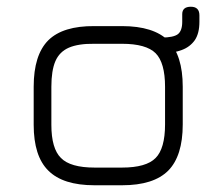

<svg xmlns="http://www.w3.org/2000/svg" viewBox="-20 -550 642 570"><path d="M342.5 0C342.5 0 260.5 0 260.5 0C198 0 152.5 -14.5 123.5 -43.5C94.5 -72 80 -117.5 80 -179.5C80 -179.5 80 -179.5 80 -179.5C80 -179.5 80 -292.5 80 -292.5C80 -355.5 94.5 -401.5 123.5 -430.5C152.5 -459 198 -473 260.5 -472.5C260.5 -472.5 260.5 -472.5 260.5 -472.5C260.5 -472.5 342.5 -472.5 342.5 -472.5C405 -472.5 450.5 -458 479.5 -429.5C508 -400.5 522.5 -355 522.5 -292.5C522.5 -292.5 522.5 -292.5 522.5 -292.5C522.5 -292.5 522.5 -180.5 522.5 -180.5C522.5 -118 508 -72.5 479.5 -43.5C450.5 -14.5 405 0 342.5 0C342.5 0 342.5 0 342.5 0ZM132.5 -292.5C132.5 -292.5 132.5 -179.5 132.5 -179.5C132.5 -132.5 142 -99.5 161 -81C179.5 -62 213 -52.5 260.5 -52.5C260.5 -52.5 260.5 -52.5 260.5 -52.5C260.5 -52.5 342.5 -52.5 342.5 -52.5C390 -52.5 423.5 -62 442 -81C460.5 -99.5 470 -133 470 -180.5C470 -180.5 470 -180.5 470 -180.5C470 -180.5 470 -292.5 470 -292.5C470 -340 460.5 -373.5 442 -392C423.5 -410.5 390 -420 342.5 -420C342.5 -420 342.5 -420 342.5 -420C342.5 -420 260.5 -420 260.5 -420C228.5 -420.5 203 -416.5 184.5 -408.5C166 -400.5 152.5 -387 144.5 -368.5C136.5 -350 132.5 -324.5 132.5 -292.5C132.5 -292.5 132.5 -292.5 132.5 -292.5ZM459.5 -392C459.5 -392 459.5 -392 459.5 -392C459.5 -392 459.5 -438.5 459.5 -438.5C483 -438.5 499.5 -442 508 -448.5C516.5 -455 521 -467.5 521 -485C521 -485 521 -485 521 -485C521 -485 521 -508 521 -508C521 -522.5 529.5 -530 546.5 -530C546.5 -530 546.5 -530 546.5 -530C563.5 -530 572 -521.5 572 -504.5C572 -504.5 572 -504.5 572 -504.5C572 -504.5 572 -485 572 -485C572 -462.5 567.5 -444.5 558.5 -431C549 -417.5 536 -407.5 519.5 -401.5C502.5 -395 482.5 -392 459.5 -392Z"/></svg>

Font: Jura-Fortis-Regular
Style: Regular
Weight: 500
Designer: Daniel Johnson, Alexei Vanyashin, Mirko Velimirovic
Foundry: Daniel Johnson
Version: ""